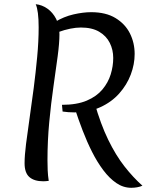

<svg xmlns="http://www.w3.org/2000/svg" viewBox="-20 -846 715 914"><path d="M430 -357Q459 -255 495 -181Q531 -107 572.5 -54Q614 -1 658 38Q647 43 633 45.5Q619 48 605 48Q567 48 534 25.5Q501 3 472 -35.5Q443 -74 418.5 -122.5Q394 -171 373.5 -224.5Q353 -278 336 -330ZM241 -741Q284 -767 330 -777.5Q376 -788 414 -788Q484 -788 530 -760Q576 -732 598.5 -687Q621 -642 621 -589Q621 -540 602.5 -491Q584 -442 547.5 -401Q511 -360 457 -335.5Q403 -311 333 -311Q319 -311 305.5 -312Q292 -313 278 -315L275 -347Q346 -347 393 -367Q440 -387 467.5 -420Q495 -453 507 -492Q519 -531 519 -570Q519 -609 502.5 -642Q486 -675 452 -695Q418 -715 365 -715Q342 -715 314.5 -709.5Q287 -704 257 -693ZM97 -69Q97 -105 104 -161Q111 -217 121 -285Q131 -353 140.5 -427Q150 -501 157 -575Q164 -649 164 -716Q164 -795 150 -826Q180 -823 205.5 -805Q231 -787 247 -756.5Q263 -726 263 -683Q263 -642 254.5 -578Q246 -514 234.5 -434.5Q223 -355 214.5 -265.5Q206 -176 206 -83Q206 -60 207 -35.5Q208 -11 212 15Q203 16 197 16.5Q191 17 186 17Q143 17 120 -3Q97 -23 97 -69Z"/></svg>

Font: Merienda
Style: Regular
Weight: 400
Designer: Eduardo Rodriguez Tunni
Foundry: Eduardo Rodriguez Tunni
Version: Version 2.001